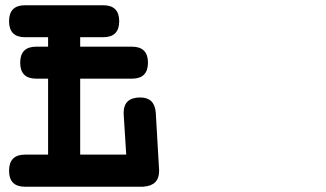

<svg xmlns="http://www.w3.org/2000/svg" viewBox="-20 -667 1244 733"><path d="M118.2 -366.7Q57.1 -366.7 57.1 -427.7Q57.1 -488.8 118.2 -488.8H163.6V-524.9H75.7Q14.6 -524.9 14.6 -585.9Q14.6 -647 75.7 -647H374Q435.1 -647 435.1 -585.9Q435.1 -524.9 374 -524.9H286.1V-488.8H483.9Q544.9 -488.8 544.9 -427.7Q544.9 -366.7 483.9 -366.7H286.1V-76.7H461.9Q459.5 -115.2 457 -154.1Q454.6 -192.9 452.1 -231.4V-236.3Q452.1 -294.9 515.6 -294.9Q570.3 -294.9 574.7 -236.8L587.4 -17.6V-14.2Q587.4 41 529.3 45.4L526.4 45.9H75.7Q14.6 45.9 14.6 -15.1Q14.6 -76.7 75.7 -76.7H163.6V-366.7Z"/></svg>

Font: Erica Type
Style: Bold Italic
Weight: 700
Monospace: yes
Designer: Peter Wiegel
Foundry: Peter Wiegel
Version: Version 1.000 2010 initial release